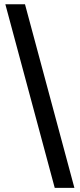

<svg xmlns="http://www.w3.org/2000/svg" viewBox="-20 -782 378 911"><path d="M239.7 109.4 5.4 -761.7H98.6L333 109.4Z"/></svg>

Font: Inter Display Medium
Style: Regular
Weight: 500
Designer: Rasmus Andersson
Foundry: rsms
Version: Version 4.001;git-9221beed3